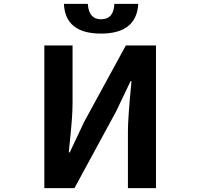

<svg xmlns="http://www.w3.org/2000/svg" viewBox="-20 -976 1040 996"><path d="M210 0V-740.2H356.4V-445.3Q356.4 -407.2 353.5 -365.2Q350.6 -323.2 344.2 -260.7Q337.9 -198.2 336.9 -185.5H341.8L417 -344.7L632.8 -740.2H789.1V0H643.6V-296.9Q643.6 -364.3 662.1 -554.7H657.2L582 -397.5L366.2 0ZM503.9 -801.8Q318.4 -801.8 311.5 -956.1H435.5Q440.4 -876 503.9 -876Q570.3 -876 573.2 -956.1H697.3Q688.5 -801.8 503.9 -801.8Z"/></svg>

Font: Gen Shin Gothic Monospace Bold
Style: Bold
Weight: 700
Designer: [Source Han Sans]
Ryoko NISHIZUKA  (kana & ideographs); Paul D. Hunt (Latin, Greek & Cyrillic); Wenlong ZHANG  (bopomofo
Version: Version 1.002.20150607